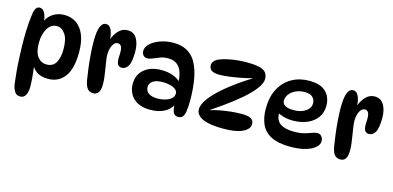

<svg xmlns="http://www.w3.org/2000/svg" viewBox="-74 -1082 3548 1733"><g transform="rotate(15 1699.5 -215.5)"><path d="M129 -620Q156 -620 174 -588.5Q192 -557 199 -489L178 -470Q196 -540 245 -577Q294 -614 361 -614Q423 -614 471 -582Q519 -550 546.5 -485.5Q574 -421 574 -324Q574 -167 517.5 -92.5Q461 -18 364 -18Q294 -18 254 -48Q214 -78 198 -121L210 -127Q218 -67 223.5 -8.5Q229 50 229 94Q229 139 213 170Q197 201 162 201Q128 201 111 175Q94 149 86 106Q80 62 74 -7Q68 -76 64.5 -156Q61 -236 61 -312Q61 -390 66.5 -458.5Q72 -527 80 -570Q87 -595 98.5 -607.5Q110 -620 129 -620ZM320 -499Q266 -499 233.5 -445.5Q201 -392 201 -309Q201 -224 233.5 -182Q266 -140 318 -140Q378 -140 404.5 -187.5Q431 -235 431 -311Q431 -408 398 -453.5Q365 -499 320 -499Z M675 -451Q675 -547 693 -589.5Q711 -632 744 -632Q770 -632 785 -610.5Q800 -589 807 -557.5Q814 -526 814 -494L809 -496Q826 -550 861.5 -589Q897 -628 947 -628Q1006 -628 1034 -579.5Q1062 -531 1062 -459Q1062 -363 1040 -325Q1018 -287 981 -287Q954 -287 941.5 -309Q929 -331 933 -387Q937 -446 926 -469Q915 -492 891 -492Q862 -492 843.5 -455.5Q825 -419 825 -366Q825 -345 830 -313Q835 -281 841 -243.5Q847 -206 852 -169Q857 -132 857 -101Q857 -46 840 -22Q823 2 792 2Q757 2 738 -20.5Q719 -43 709 -94Q701 -140 693 -203Q685 -266 680 -332Q675 -398 675 -451Z M1588 10Q1554 10 1541.5 -16.5Q1529 -43 1527 -101L1537 -96Q1481 13 1325 13Q1254 13 1207 -12.5Q1160 -38 1137.5 -80.5Q1115 -123 1115 -173Q1115 -259 1175 -309.5Q1235 -360 1334 -360Q1399 -360 1447 -341Q1495 -322 1529 -288L1512 -290Q1505 -391 1468.5 -434.5Q1432 -478 1365 -478Q1326 -478 1293 -466Q1260 -454 1232.5 -441.5Q1205 -429 1181 -429Q1157 -429 1143.5 -445Q1130 -461 1130 -486Q1130 -522 1164.5 -554Q1199 -586 1256 -606Q1313 -626 1380 -626Q1461 -626 1519 -587Q1577 -548 1607 -473Q1633 -409 1644 -330Q1655 -251 1655 -161Q1655 -93 1648 -56Q1641 -19 1626.5 -4.5Q1612 10 1588 10ZM1367 -102Q1400 -102 1434 -111.5Q1468 -121 1491 -140Q1514 -159 1514 -187Q1514 -211 1494.5 -226.5Q1475 -242 1443.5 -250Q1412 -258 1376 -258Q1315 -258 1283.5 -237Q1252 -216 1252 -181Q1252 -143 1281.5 -122.5Q1311 -102 1367 -102Z M1751 -106Q1751 -154 1799 -216Q1847 -278 1935 -350Q2023 -422 2143 -497V-501Q2097 -488 2042 -477.5Q1987 -467 1936 -460.5Q1885 -454 1851 -454Q1799 -454 1775.5 -470Q1752 -486 1752 -518Q1752 -541 1768.5 -559Q1785 -577 1813 -587Q1842 -599 1883 -608Q1924 -617 1970 -622Q2016 -627 2059 -627Q2125 -627 2169 -618.5Q2213 -610 2235.5 -587.5Q2258 -565 2258 -522Q2258 -494 2235 -455.5Q2212 -417 2163.5 -368.5Q2115 -320 2038 -260Q1961 -200 1853 -128V-124Q1889 -136 1937 -145Q1985 -154 2037.5 -159.5Q2090 -165 2138 -165Q2198 -165 2224 -149.5Q2250 -134 2250 -99Q2250 -53 2188 -23Q2126 7 2007 7Q1877 7 1814 -23Q1751 -53 1751 -106Z M2634 8Q2523 8 2457 -25Q2391 -58 2362 -120Q2333 -182 2333 -268Q2333 -377 2373.5 -453.5Q2414 -530 2485.5 -571Q2557 -612 2648 -612Q2755 -612 2805 -562.5Q2855 -513 2855 -433Q2855 -369 2821.5 -322.5Q2788 -276 2729 -251Q2670 -226 2593 -226Q2550 -226 2510 -237Q2470 -248 2438 -267L2462 -311Q2459 -287 2459 -263Q2459 -193 2503 -162.5Q2547 -132 2628 -132Q2691 -132 2729 -143Q2767 -154 2793 -164.5Q2819 -175 2844 -175Q2858 -175 2869.5 -167.5Q2881 -160 2888.5 -146Q2896 -132 2896 -112Q2896 -82 2866 -54.5Q2836 -27 2777.5 -9.5Q2719 8 2634 8ZM2576 -319Q2647 -319 2690 -349Q2733 -379 2733 -423Q2733 -458 2709.5 -480.5Q2686 -503 2636 -503Q2589 -503 2551.5 -485.5Q2514 -468 2493 -440Q2472 -412 2472 -379Q2472 -350 2499.5 -334.5Q2527 -319 2576 -319Z M2984 -451Q2984 -547 3002 -589.5Q3020 -632 3053 -632Q3079 -632 3094 -610.5Q3109 -589 3116 -557.5Q3123 -526 3123 -494L3118 -496Q3135 -550 3170.5 -589Q3206 -628 3256 -628Q3315 -628 3343 -579.5Q3371 -531 3371 -459Q3371 -363 3349 -325Q3327 -287 3290 -287Q3263 -287 3250.5 -309Q3238 -331 3242 -387Q3246 -446 3235 -469Q3224 -492 3200 -492Q3171 -492 3152.5 -455.5Q3134 -419 3134 -366Q3134 -345 3139 -313Q3144 -281 3150 -243.5Q3156 -206 3161 -169Q3166 -132 3166 -101Q3166 -46 3149 -22Q3132 2 3101 2Q3066 2 3047 -20.5Q3028 -43 3018 -94Q3010 -140 3002 -203Q2994 -266 2989 -332Q2984 -398 2984 -451Z"/></g></svg>

Font: DynaPuff
Style: Regular
Weight: 400
Designer: Toshi Omagari, Jennifer Daniel
Foundry: Google Fonts
Version: Version 2.000